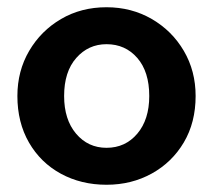

<svg xmlns="http://www.w3.org/2000/svg" viewBox="-20 -499 590 530"><path d="M274 11Q204 11 148 -19.5Q92 -50 60 -105.5Q28 -161 28 -234Q28 -303 60.5 -358.5Q93 -414 148.5 -446.5Q204 -479 274 -479Q343 -479 399 -446.5Q455 -414 487.5 -358.5Q520 -303 520 -234Q520 -161 487.5 -106Q455 -51 399 -20Q343 11 274 11ZM274 -91Q326 -91 359 -130Q392 -169 392 -234Q392 -301 359 -339Q326 -377 274 -377Q224 -377 190.5 -339Q157 -301 157 -234Q157 -169 190 -130Q223 -91 274 -91Z"/></svg>

Font: Inconsolata SemiExpanded ExtraBold
Style: Regular
Weight: 800
Width: 6
Monospace: yes
Designer: Raph Levien, Cyreal, Brenton Simpson
Foundry: Raph Levien, Cyreal, Google
Version: Version 3.001; ttfautohint (v1.8.2.53-6de2)